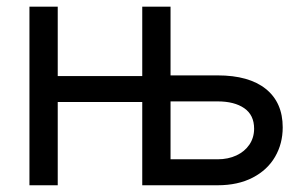

<svg xmlns="http://www.w3.org/2000/svg" viewBox="-20 -550 901 570"><path d="M67.4 -530.3H151.4V-324.2H402.3V-530.3H486.3V-326.2H626Q719.2 -326.2 769.3 -285.9Q819.3 -245.6 819.3 -171.9Q819.3 -123.5 796.6 -84.5Q773.9 -45.4 730.2 -22.7Q686.5 0 626 0H402.3V-247.1H151.4V0H67.4ZM626 -77.1Q657.2 -77.1 681.9 -88.6Q706.5 -100.1 720.5 -120.8Q734.4 -141.6 734.4 -168Q734.4 -208.5 705.1 -228.8Q675.8 -249 626 -249H486.3V-77.1Z"/></svg>

Font: Pretendard GOV
Style: Regular
Weight: 400
Designer: Base glyphs from Inter by Rasmus Andersson; Hangeul glyphs from Noto Sans CJK(Source Han Sans) by Jang Soo-young and Kan
Foundry: Kil Hyung-jin
Version: Version 1.309